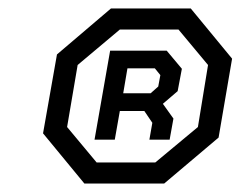

<svg xmlns="http://www.w3.org/2000/svg" viewBox="-20 -720 570 455"><path d="M82 -404 115 -591 243 -700H432L530 -581L498 -394L369 -285H180ZM348 -335 449 -419 473 -566 403 -650H264L164 -566L139 -419L209 -335ZM241 -600H375L411 -557L401 -504L366 -474L391 -439L382 -389H334L341 -429L322 -457H264L252 -389H204ZM337 -499 355 -515 360 -542 347 -558H282L272 -499Z"/></svg>

Font: Chakra Petch
Style: Italic
Weight: 400
Italic angle: -10°
Designer: Katatrad Aksorn Co.,Ltd.
Foundry: Cadson Demak Co.,Ltd.
Version: Version 1.000; ttfautohint (v1.6)